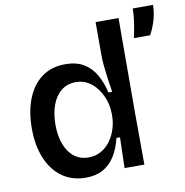

<svg xmlns="http://www.w3.org/2000/svg" viewBox="-83 -815 876 907"><g transform="rotate(-10 355.0 -361.5)"><path d="M257 13Q192 13 144.5 -20.5Q97 -54 71 -115.5Q45 -177 45 -260Q45 -340 69 -401.5Q93 -463 139.5 -497.5Q186 -532 253 -532Q306 -532 341.5 -510.5Q377 -489 398.5 -451Q420 -413 431 -365H449Q444 -396 439.5 -428Q435 -460 432 -490Q429 -520 429 -543V-703H539L538 -251L539 0H444L448 -147H431Q419 -97 396.5 -61Q374 -25 339.5 -6Q305 13 257 13ZM286 -79Q321 -79 348 -95Q375 -111 393 -137Q411 -163 420 -193.5Q429 -224 429 -251V-265Q429 -285 424 -308.5Q419 -332 407.5 -355Q396 -378 379 -397.5Q362 -417 339 -428.5Q316 -440 287 -440Q246 -440 217 -416.5Q188 -393 173 -352Q158 -311 158 -258Q158 -204 173.5 -163.5Q189 -123 218 -101Q247 -79 286 -79ZM594 -597Q602 -633 606 -659.5Q610 -686 611.5 -705Q613 -724 613 -736H710Q710 -700 699.5 -664Q689 -628 672 -597Z"/></g></svg>

Font: Bricolage Grotesque 24pt Medium
Style: Regular
Weight: 500
Designer: Mathieu Triay
Foundry: Atelier Triay
Version: Version 1.001;gftools[0.9.33.dev8+g029e19f]